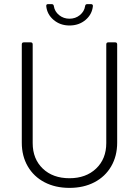

<svg xmlns="http://www.w3.org/2000/svg" viewBox="-20 -906 676 934"><path d="M86 -212V-690Q86 -700 96 -700H129Q139 -700 139 -690V-210Q139 -133 188 -86Q237 -39 318 -39Q398 -39 447.5 -86Q497 -133 497 -210V-690Q497 -700 507 -700H540Q550 -700 550 -690V-212Q550 -147 521 -97Q492 -47 439.5 -19.5Q387 8 318 8Q249 8 196.5 -19.5Q144 -47 115 -97Q86 -147 86 -212ZM205 -876V-878Q205 -886 214 -886H231Q241 -886 242 -876Q246 -850 267.5 -832.5Q289 -815 318 -815Q347 -815 368.5 -832.5Q390 -850 394 -876Q395 -886 405 -886H422Q432 -886 432 -877Q428 -836 396 -809Q364 -782 318 -782Q273 -782 241 -809Q209 -836 205 -876Z"/></svg>

Font: Barlow Light
Style: Regular
Weight: 300
Designer: Jeremy Tribby
Foundry: Tribby Type
Version: Version 1.422